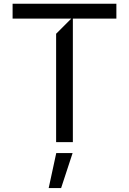

<svg xmlns="http://www.w3.org/2000/svg" viewBox="-20 -747 678 1009"><path d="M354.4 -649.1H46.2V-727.3H591.6V-649.1H362.9V0H274.9V-569.6ZM301.1 241.5H235.8L275.6 57.5H361.5Z"/></svg>

Font: Riot Sans
Style: Regular
Weight: 400
Designer: Rasmus Andersson
Foundry: rsms
Version: Version 4.001